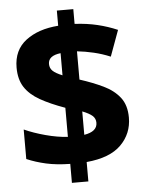

<svg xmlns="http://www.w3.org/2000/svg" viewBox="-56 -804 686 907"><g transform="rotate(-5 287.0 -350.5)"><path d="M248 -32Q183 -33 134 -44Q85 -55 43 -73V-213Q87 -193 143 -178Q199 -163 248 -160V-298Q178 -323 130.5 -350Q83 -377 59 -414Q35 -451 35 -507Q35 -590 94 -635Q153 -680 248 -687V-759H326V-689Q385 -686 434.5 -674Q484 -662 528 -643L483 -520Q445 -536 404.5 -545.5Q364 -555 326 -559V-425Q388 -405 437 -381.5Q486 -358 514.5 -321.5Q543 -285 543 -226Q543 -150 490 -97Q437 -44 326 -34V58H248ZM248 -557Q189 -550 189 -511Q189 -491 202.5 -478Q216 -465 248 -452ZM326 -163Q388 -173 388 -215Q388 -235 373.5 -248Q359 -261 326 -274Z"/></g></svg>

Font: Noto Sans Sinhala ExtraBold
Style: Regular
Weight: 800
Designer: Jelle Bosma - Monotype Design Team
Foundry: Monotype Imaging Inc.
Version: Version 2.006; ttfautohint (v1.8.4.7-5d5b)